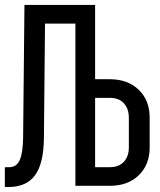

<svg xmlns="http://www.w3.org/2000/svg" viewBox="-24 -750 644 775"><path d="M-4.4 4.9V-75.2H13.7Q42.5 -75.2 55.4 -103.5Q68.4 -131.8 69.3 -193.8L74.7 -730H359.9V-430.2H419.9Q491.7 -430.2 535.9 -387.7Q580.1 -345.2 580.1 -274.9V-154.8Q580.1 -85 536.1 -42.5Q492.2 0 419.9 0H280.3V-654.8H157.7L153.3 -193.8Q152.3 -89.8 117.4 -42.5Q82.5 4.9 10.3 4.9ZM359.9 -75.2H419.9Q456.1 -75.2 476.1 -97.2Q496.1 -119.1 496.1 -154.8V-274.9Q496.1 -311 476.1 -333Q456.1 -355 419.9 -355H359.9Z"/></svg>

Font: UDEV Gothic 35
Style: Regular
Weight: 400
Version: v2.1.0; ttfautohint (v1.8.4.7-5d5b-dirty) -l 6 -r 45 -G 200 